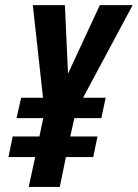

<svg xmlns="http://www.w3.org/2000/svg" viewBox="-20 -734 541 754"><path d="M92.8 0 118.2 -117.2H13.2L29.8 -198.2H134.8L149.9 -270H44.9L63 -350.1H148.9L108.9 -713.9H234.9L247.1 -444.8L372.1 -713.9H501L306.2 -350.1H395L377.9 -270H272L255.9 -198.2H362.8L346.2 -117.2H238.8L214.8 0Z"/></svg>

Font: Open Sans Condensed
Style: Bold Italic
Weight: 700
Width: 3
Italic angle: -12°
Designer: Monotype Design Team
Foundry: Monotype Imaging Inc.
Version: Version 3.003; ttfautohint (v1.8.4)